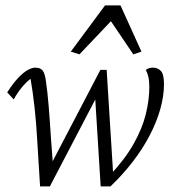

<svg xmlns="http://www.w3.org/2000/svg" viewBox="-20 -666 636 690"><path d="M124 3.9 114.3 -153.3Q110.4 -225.6 104 -281.7Q97.7 -337.9 89.8 -382.8Q55.7 -356.4 29.3 -308.6L5.9 -334Q27.3 -367.2 45.9 -386.7Q64.5 -406.2 80.1 -414.6Q95.7 -422.9 106.4 -422.9Q125 -422.9 133.3 -412.6Q141.6 -402.3 145.5 -371.1Q150.4 -338.9 154.8 -286.1Q159.2 -233.4 163.1 -169.9L172.9 -39.1H144.5L340.8 -415H363.3L386.7 -40L376 -37.1Q429.7 -94.7 460.4 -149.4Q491.2 -204.1 503.9 -255.4Q516.6 -306.6 516.6 -353.5Q516.6 -375 513.2 -389.6Q509.8 -404.3 503.9 -415Q511.7 -419.9 517.1 -421.4Q522.5 -422.9 530.3 -422.9Q546.9 -422.9 558.1 -411.1Q569.3 -399.4 569.3 -363.3Q569.3 -321.3 556.2 -274.4Q543 -227.5 518.1 -179.7Q493.2 -131.8 457.5 -85.4Q421.9 -39.1 377 3.9H341.8L320.3 -341.8H339.8L159.2 3.9ZM488.3 -480.5 459 -470.7 355.5 -624H411.1L265.6 -470.7L234.4 -480.5L357.4 -646.5H413.1Z"/></svg>

Font: Crimson Pro ExtraLight
Style: Italic
Weight: 250
Italic angle: -12°
Designer: Jacques Le Bailly
Foundry: Baron von Fonthausen
Version: Version 1.003